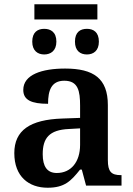

<svg xmlns="http://www.w3.org/2000/svg" viewBox="-20 -869 625 899"><path d="M141 -778H436V-849H141ZM187 -614C217 -614 244 -631 244 -674C244 -719 217 -734 187 -734C157 -734 131 -719 131 -674C131 -631 157 -614 187 -614ZM387 -614C417 -614 443 -631 443 -674C443 -719 417 -734 387 -734C356 -734 331 -719 331 -674C331 -631 356 -614 387 -614ZM203 10C282 10 312 -21 355 -75H363L383 0H549V-49H546C501 -49 485 -65 485 -120V-377C485 -502 418 -548 285 -548C177 -548 89 -520 89 -448C89 -400 128 -383 205 -383C205 -445 220 -491 281 -491C346 -491 355 -443 355 -374V-317L272 -314C121 -309 47 -259 47 -152C47 -42 115 10 203 10ZM246 -59C201 -59 180 -89 180 -147C180 -222 210 -261 303 -265L355 -268V-191C355 -110 312 -59 246 -59Z"/></svg>

Font: Noto Serif Semi
Style: Regular
Weight: 600
Designer: Monotype Design Team
Foundry: Monotype Imaging Inc.
Version: Version 1.002